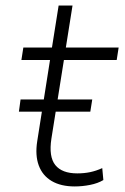

<svg xmlns="http://www.w3.org/2000/svg" viewBox="-20 -663 451 691"><path d="M249 8Q199 8 166 -11.5Q133 -31 119.5 -67.5Q106 -104 114 -155L160 -447H57L64 -492H167L191 -643H241L217 -492H407L400 -447H210L165 -164Q155 -99 179 -69Q203 -39 258 -39Q283 -39 304.5 -43.5Q326 -48 348 -58L352 -15Q332 -3 304 2.5Q276 8 249 8ZM48 -261 54 -305H312L305 -261Z"/></svg>

Font: Nunito Sans 7pt ExtraLight
Style: Italic
Weight: 250
Italic angle: -9°
Designer: Vernon Adams
Foundry: Vernon Adams
Version: Version 3.101;gftools[0.9.27]